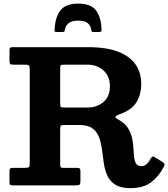

<svg xmlns="http://www.w3.org/2000/svg" viewBox="-20 -1006 913 1042"><path d="M404.5 -986.5Q474.5 -986.5 502.2 -947.8Q530 -909 531 -842Q531 -832.5 519.5 -832.5H485Q477 -832.5 476 -840.5Q473.5 -865 457.2 -879.5Q441 -894 404.5 -894Q370 -894 353.5 -881Q337 -868 332.5 -847Q330.5 -840 329.8 -836.2Q329 -832.5 320 -832.5H286.5Q278.5 -832.5 277.2 -834.8Q276 -837 276.5 -844.5Q278.5 -910 307 -948.2Q335.5 -986.5 404.5 -986.5ZM869 -101Q843.5 -50.5 801.2 -17.8Q759 15 689 15Q635.5 15 606 -3.5Q576.5 -22 562.8 -52.5Q549 -83 543.5 -119.8Q538 -156.5 533.5 -193Q529 -229.5 518 -260Q507 -290.5 482.2 -309Q457.5 -327.5 411.5 -327.5H327.5Q312 -327.5 309.2 -322.8Q306.5 -318 306.5 -302.5V-113.5Q306.5 -102 309.5 -98.5Q312.5 -95 324.5 -95H397Q409 -95 412.8 -91.2Q416.5 -87.5 416.5 -74.5V-25.5Q416.5 -9.5 412.8 -4.8Q409 0 393 0H50Q38.5 0 35 -3.2Q31.5 -6.5 31.5 -17.5V-75.5Q31.5 -88 35.2 -91.5Q39 -95 51 -95H115Q131.5 -95 136.5 -98.8Q141.5 -102.5 141.5 -119V-630.5Q141.5 -647 136.5 -651Q131.5 -655 115.5 -655H52Q37.5 -655 34.5 -660Q31.5 -665 31.5 -679.5V-732Q31.5 -743.5 35 -746.8Q38.5 -750 49.5 -750H456.5Q559.5 -750 623.2 -724.5Q687 -699 716.8 -654.5Q746.5 -610 746.5 -552.5Q746.5 -491.5 719.2 -449.2Q692 -407 625.5 -384.5Q609 -378.5 606.5 -372.8Q604 -367 622 -357Q662 -335.5 679 -303.5Q696 -271.5 700.5 -237Q705 -202.5 706.2 -172.2Q707.5 -142 715.5 -123.2Q723.5 -104.5 749 -104.5Q776.5 -104.5 797.5 -145Q803 -154 807.2 -156.2Q811.5 -158.5 821.5 -152L860 -128Q870.5 -121.5 872.5 -116Q874.5 -110.5 869 -101ZM331 -422.5H456.5Q506 -422.5 541.2 -452.2Q576.5 -482 576.5 -537.5Q576.5 -593 541.2 -624Q506 -655 456.5 -655H328.5Q312.5 -655 309.5 -651.2Q306.5 -647.5 306.5 -631.5V-446Q306.5 -429 310.2 -425.8Q314 -422.5 331 -422.5Z"/></svg>

Font: Besley*
Style: Bold
Weight: 700
Designer: Owen Earl
Foundry: indestructible type*
Version: Version 2.000; ttfautohint (v1.8.3)